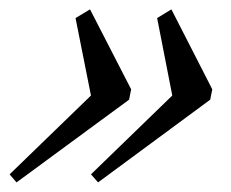

<svg xmlns="http://www.w3.org/2000/svg" viewBox="-79 -411 491 408"><path d="M129.4 -23.4 114.3 -40.5 287.1 -208 254.9 -372.6 285.2 -391.1 372.1 -221.2 367.7 -199.2ZM-43.9 -23.4 -58.6 -40.5 114.3 -208 81.5 -372.6 112.3 -391.1 199.7 -221.2 195.3 -199.2Z"/></svg>

Font: Elstob 14pt
Style: Italic
Weight: 400
Italic angle: -20°
Designer: Peter S. Baker
Version: Version 1.015